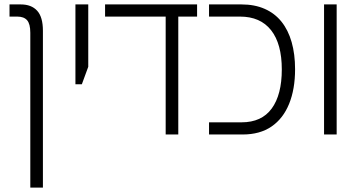

<svg xmlns="http://www.w3.org/2000/svg" viewBox="-20 -608 1623 868"><path d="M117 240V-460Q117 -500 102.5 -516.5Q88 -533 58 -533H23V-588H74Q122 -588 148 -559.5Q174 -531 174 -469V240Z M321 -227V-588H379V-306L350 -227Z M729 0V-558H786V0ZM455 -533V-588H871V-533Z M925 0V-55H1072Q1163 -55 1208.5 -117.5Q1254 -180 1254 -294Q1254 -410 1205.5 -471.5Q1157 -533 1065 -533H925V-588H1072Q1131 -588 1176.5 -568Q1222 -548 1252.5 -510Q1283 -472 1298.5 -417.5Q1314 -363 1314 -295Q1314 -205 1287 -138.5Q1260 -72 1207.5 -36Q1155 0 1077 0Z M1445 0V-588H1502V0Z"/></svg>

Font: Noto Sans Hebrew SemiCondensed Light
Style: Regular
Weight: 300
Width: 4
Designer: Monotype Design Team
Foundry: Monotype Imaging Inc.
Version: Version 2.003